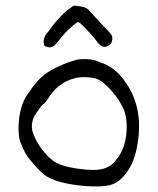

<svg xmlns="http://www.w3.org/2000/svg" viewBox="-20 -662 562 683"><path d="M255.9 -450.2Q303.7 -456.1 335.9 -440.4Q391.6 -423.8 430.7 -363.3Q486.3 -279.3 471.7 -167Q461.9 -84 423.8 -40Q401.4 -11.7 372.1 -3.9Q342.8 3.9 285.2 0Q179.7 -8.8 137.7 -40Q121.1 -53.7 97.7 -80.6Q74.2 -107.4 67.4 -123Q63.5 -128.9 50.8 -161.1Q42 -197.3 48.8 -245.6Q55.7 -293.9 77.1 -325.2Q108.4 -373 137.7 -396.5Q184.6 -430.7 255.9 -450.2ZM326.2 -380.9Q316.4 -385.7 289.6 -387.2Q262.7 -388.7 246.1 -383.8Q186.5 -368.2 152.3 -313.5Q137.7 -292 135.7 -292Q131.8 -292 120.6 -276.4Q109.4 -260.7 101.6 -248Q87.9 -216.8 96.7 -191.4Q107.4 -157.2 135.3 -123Q163.1 -88.9 190.4 -78.1Q215.8 -67.4 263.7 -61Q311.5 -54.7 338.9 -59.6Q375 -67.4 392.6 -92.8Q430.7 -136.7 430.7 -211.9Q430.7 -259.8 410.2 -292Q395.5 -319.3 370.1 -346.2Q344.7 -373 326.2 -380.9ZM232.4 -634.8Q240.2 -641.6 243.7 -642.1Q247.1 -642.6 254.9 -640.6Q282.2 -638.7 293 -628.9Q296.9 -625 338.9 -579.1Q372.1 -544.9 377 -537.1Q382.8 -525.4 376 -508.8Q373 -503.9 365.7 -499.5Q358.4 -495.1 352.1 -495.1Q345.7 -495.1 336.9 -501.5Q328.1 -507.8 323.2 -516.6Q319.3 -522.5 298.3 -545.9Q277.3 -569.3 264.6 -580.1Q258.8 -585 253.9 -582Q243.2 -575.2 223.1 -556.2Q203.1 -537.1 189.5 -517.6Q175.8 -501 168.5 -496.6Q161.1 -492.2 151.4 -494.1Q142.6 -496.1 139.2 -498.5Q135.7 -501 135.7 -507.8Q132.8 -530.3 152.3 -549.8Q171.9 -579.1 194.8 -602.5Q217.8 -626 232.4 -634.8Z"/></svg>

Font: JasonHandwriting4
Style: Regular
Weight: 400
Version: Version 1.01.21